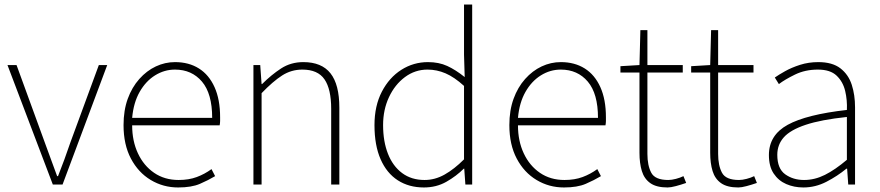

<svg xmlns="http://www.w3.org/2000/svg" viewBox="-20 -814 3882 847"><path d="M213 0 13 -527H53L177 -187Q191 -149 205 -110.5Q219 -72 232 -37H236Q250 -72 264 -110.5Q278 -149 291 -187L416 -527H453L256 0Z M766 13Q700 13 645 -20Q590 -53 557.5 -114.5Q525 -176 525 -262Q525 -327 543.5 -378Q562 -429 594.5 -465.5Q627 -502 667.5 -521Q708 -540 752 -540Q813 -540 857.5 -512Q902 -484 926.5 -429.5Q951 -375 951 -297Q951 -289 951 -280.5Q951 -272 949 -261H563Q563 -192 588.5 -137.5Q614 -83 660 -51.5Q706 -20 768 -20Q813 -20 848 -33Q883 -46 913 -68L929 -37Q899 -19 862 -3Q825 13 766 13ZM563 -294H916Q916 -401 871 -454Q826 -507 752 -507Q705 -507 664 -481.5Q623 -456 596 -408.5Q569 -361 563 -294Z M1098 0V-527H1128L1134 -443H1136Q1177 -484 1220 -512Q1263 -540 1318 -540Q1399 -540 1438 -490.5Q1477 -441 1477 -339V0H1441V-334Q1441 -421 1411.5 -464Q1382 -507 1314 -507Q1265 -507 1224.5 -481Q1184 -455 1134 -403V0Z M1850 13Q1784 13 1735 -18.5Q1686 -50 1659 -111.5Q1632 -173 1632 -262Q1632 -347 1664.5 -409.5Q1697 -472 1750.5 -506Q1804 -540 1868 -540Q1916 -540 1953 -523Q1990 -506 2030 -474L2027 -573V-794H2063V0H2033L2028 -70H2026Q1993 -37 1949 -12Q1905 13 1850 13ZM1853 -20Q1899 -20 1941.5 -44Q1984 -68 2027 -111V-435Q1984 -474 1945.5 -490.5Q1907 -507 1866 -507Q1811 -507 1766.5 -474Q1722 -441 1696 -385.5Q1670 -330 1670 -262Q1670 -190 1691.5 -135.5Q1713 -81 1754 -50.5Q1795 -20 1853 -20Z M2468 13Q2402 13 2347 -20Q2292 -53 2259.5 -114.5Q2227 -176 2227 -262Q2227 -327 2245.5 -378Q2264 -429 2296.5 -465.5Q2329 -502 2369.5 -521Q2410 -540 2454 -540Q2515 -540 2559.5 -512Q2604 -484 2628.5 -429.5Q2653 -375 2653 -297Q2653 -289 2653 -280.5Q2653 -272 2651 -261H2265Q2265 -192 2290.5 -137.5Q2316 -83 2362 -51.5Q2408 -20 2470 -20Q2515 -20 2550 -33Q2585 -46 2615 -68L2631 -37Q2601 -19 2564 -3Q2527 13 2468 13ZM2265 -294H2618Q2618 -401 2573 -454Q2528 -507 2454 -507Q2407 -507 2366 -481.5Q2325 -456 2298 -408.5Q2271 -361 2265 -294Z M2925 13Q2876 13 2849 -6Q2822 -25 2811.5 -59.5Q2801 -94 2801 -140V-494H2717V-522L2801 -527L2805 -681H2836V-527H2992V-494H2836V-135Q2836 -84 2853 -52Q2870 -20 2928 -20Q2943 -20 2962 -25Q2981 -30 2995 -37L3007 -7Q2984 1 2961.5 7Q2939 13 2925 13Z M3237 13Q3188 13 3161 -6Q3134 -25 3123.5 -59.5Q3113 -94 3113 -140V-494H3029V-522L3113 -527L3117 -681H3148V-527H3304V-494H3148V-135Q3148 -84 3165 -52Q3182 -20 3240 -20Q3255 -20 3274 -25Q3293 -30 3307 -37L3319 -7Q3296 1 3273.5 7Q3251 13 3237 13Z M3524 13Q3483 13 3448.5 -2Q3414 -17 3393 -48.5Q3372 -80 3372 -130Q3372 -218 3455 -263.5Q3538 -309 3716 -329Q3718 -372 3708.5 -412.5Q3699 -453 3671 -480Q3643 -507 3588 -507Q3532 -507 3487 -485Q3442 -463 3416 -443L3398 -472Q3415 -484 3443.5 -500Q3472 -516 3509.5 -528Q3547 -540 3590 -540Q3652 -540 3687.5 -512.5Q3723 -485 3737.5 -440Q3752 -395 3752 -341V0H3722L3717 -70H3714Q3674 -37 3625.5 -12Q3577 13 3524 13ZM3527 -20Q3574 -20 3619 -42.5Q3664 -65 3716 -109V-298Q3602 -286 3534.5 -263.5Q3467 -241 3438 -208.5Q3409 -176 3409 -131Q3409 -70 3444 -45Q3479 -20 3527 -20Z"/></svg>

Font: Noto Sans TC
Style: Regular
Weight: 100
Designer: Ryoko NISHIZUKA 西塚涼子 (kana, bopomofo & ideographs); Paul D. Hunt (Latin, Greek & Cyrillic); Sandoll Communications 산돌커뮤니
Foundry: Adobe
Version: Version 2.004;hotconv 1.0.118;makeotfexe 2.5.65603